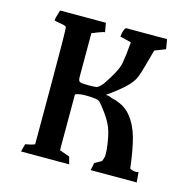

<svg xmlns="http://www.w3.org/2000/svg" viewBox="-90 -604 780 771"><g transform="rotate(15 300.0 -218.5)"><path d="M386.7 28.8Q387.2 28.8 391.8 15.1Q396.5 1.5 390.6 -40.5Q384.8 -82.5 375 -107.9Q365.2 -133.3 343 -163.8Q320.8 -194.3 312.7 -200.9Q304.7 -207.5 266.6 -208.7Q228.5 -210 212.4 -201.7V30.3L254.4 45.4L262.7 75.7H62.5L70.8 43.5Q94.7 39.6 109.9 33.2Q109.9 -15.1 109.9 -231.7Q109.9 -448.2 106.9 -453.6Q104 -459 80.1 -462.4Q56.2 -465.8 56.6 -468.8L58.1 -479.5Q58.1 -480 64.5 -501L67.4 -511.7H257.8L264.6 -474.1Q258.3 -474.1 235.4 -465.3Q212.4 -456.5 212.4 -456.1V-346.2Q212.4 -291.5 212.4 -273.9Q212.4 -256.3 221.2 -253.7Q230 -251 256.1 -251Q282.2 -251 290 -253.4Q297.9 -255.9 313 -273.4Q358.4 -339.4 364.5 -373Q370.6 -406.7 375 -461.9L328.6 -473.1Q330.6 -500 340.8 -511.7H512.2L519 -471.7L474.1 -454.1Q451.2 -367.7 441.2 -340.1Q431.2 -312.5 400.4 -284.9Q369.6 -257.3 332.5 -231.9Q348.1 -231.9 358.4 -225.6Q411.6 -214.4 439.7 -179.9Q467.8 -145.5 481.2 -97.4Q494.6 -49.3 503.9 28.8Q523.4 39.1 539.6 33.2L543.5 75.7H352.1L358.4 44.4Z"/></g></svg>

Font: Panteley
Style: Regular
Weight: 500
Designer: Kalashnikov Yuriy
Foundry: Øêîëà ïàâà èìåíè ñâÿòîãî àâíîàïîñòîëüíîãî Âëàäèìèà
Version: Version 1.80 April 12, 2018